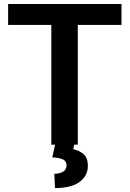

<svg xmlns="http://www.w3.org/2000/svg" viewBox="-20 -731 655 970"><path d="M593.8 -710.9V-605H373V0H239.3V-605H21V-710.9ZM259.3 -4.9H355.5L350.1 22.9Q377.4 27.8 400.6 46.4Q423.8 64.9 423.8 107.4Q423.8 157.7 381.6 188.5Q339.4 219.2 257.8 219.2L254.4 147Q280.3 147 298.1 137Q315.9 127 315.9 104.5Q315.9 83 298.8 74.7Q281.7 66.4 244.1 64Z"/></svg>

Font: Vazirmatn FD SemiBold
Style: Regular
Weight: 600
Designer: Saber Rastikerdar
Foundry: Saber Rastikerdar
Version: Version 33.001